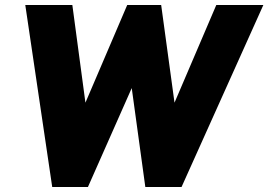

<svg xmlns="http://www.w3.org/2000/svg" viewBox="-20 -743 1066 763"><path d="M187.5 0 80.5 -723H267.5L319.5 -335L485.5 -723H620.5L673.5 -335L839.5 -723H1026.5L701.5 0H557.5L503.5 -393L329.5 0Z"/></svg>

Font: Public Sans Black
Style: Italic
Weight: 900
Italic angle: -8°
Designer: The Public Sans project authors (U.S. Web Design System). Libre Franklin designed by Pablo Impallari and Rodrigo Fuenzal
Version: Version 1.007; ttfautohint (v1.8.1) -l 8 -r 50 -G 200 -x 14 